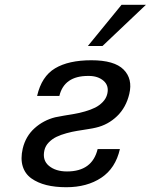

<svg xmlns="http://www.w3.org/2000/svg" viewBox="-20 -764 625 796"><path d="M348.1 -449.2H345.2Q246.1 -449.2 226.1 -366.2H133.8Q152.3 -447.3 208.3 -480.7Q264.2 -514.2 358.9 -514.2Q454.1 -514.2 492.4 -475.6Q530.8 -437 516.1 -375Q502.9 -318.8 465.6 -282.7Q428.2 -246.6 377.9 -234.9Q366.2 -231.9 342.8 -228.3Q319.3 -224.6 299.6 -221.4Q279.8 -218.3 255.6 -211.7Q231.4 -205.1 213.9 -196.5Q196.3 -188 182.4 -173.8Q168.5 -159.7 164.1 -141.1Q154.8 -99.6 182.9 -76.4Q210.9 -53.2 257.8 -53.2Q362.3 -53.2 384.8 -146H477.1Q459 -66.4 399.9 -27.1Q340.8 12.2 254.9 12.2Q208.5 12.2 172.4 3.2Q136.2 -5.9 110.1 -24.4Q84 -43 74.2 -74.5Q64.5 -106 74.2 -147.9Q86.4 -199.2 123.3 -232.4Q160.2 -265.6 209 -277.8Q220.2 -280.3 244.1 -284.4Q268.1 -288.6 287.8 -291.7Q307.6 -294.9 332.3 -302Q356.9 -309.1 374.5 -317.9Q392.1 -326.7 406.2 -341.3Q420.4 -356 424.8 -375Q432.6 -408.7 409.4 -429Q386.2 -449.2 348.1 -449.2ZM585 -744.1 404.8 -573.2H344.2L483.9 -744.1Z"/></svg>

Font: Perun
Style: Italic
Weight: 400
Italic angle: -12°
Foundry: Stefan Peev, Context Ltd
Version: Version 001.000